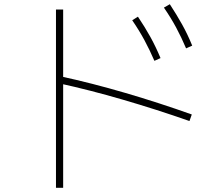

<svg xmlns="http://www.w3.org/2000/svg" viewBox="-20 -827 1040 909"><path d="M711 -539Q689 -590 664 -636.5Q639 -683 606 -731L633 -748Q666 -699 692 -652Q718 -605 740 -552ZM861 -598Q839 -650 814 -696.5Q789 -743 756 -791L784 -807Q816 -758 842 -711.5Q868 -665 890 -611ZM877 -254Q720 -309 562 -355Q404 -401 262 -432L269 -465Q413 -434 573.5 -387Q734 -340 888 -285ZM245 62V-782H279V62Z"/></svg>

Font: M PLUS 1 Thin ExtraLight
Style: Regular
Weight: 250
Version: Version 1.001